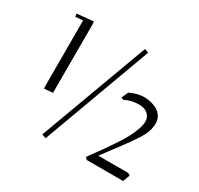

<svg xmlns="http://www.w3.org/2000/svg" viewBox="-153 -896 1128 1091"><g transform="rotate(30 411.0 -351.0)"><path d="M65.9 -691.9 172.9 -702.1 174.8 -683.1V-234.9L119.1 -230L117.2 -248V-676.8L67.9 -671.9ZM240.2 0 502.9 -711.9 528.8 -702.1 267.1 9.8ZM518.1 -12.2Q558.1 -66.9 576.7 -93Q595.2 -119.1 626.5 -165.5Q657.7 -211.9 672.4 -239.7Q687 -267.6 699 -299.8Q710.9 -332 710.9 -355Q710.9 -384.3 690.2 -403.1Q669.4 -421.9 630.9 -421.9Q581.1 -421.9 541 -399.9L524.9 -405.8L543.9 -449.2Q591.8 -473.1 638.2 -473.1Q660.6 -473.1 682.4 -467.5Q704.1 -461.9 723.6 -450.9Q743.2 -439.9 755.1 -420.4Q767.1 -400.9 767.1 -376Q767.1 -334.5 747.6 -296.1Q728 -257.8 665 -172.9L576.2 -54.2H772L787.1 -45.9L770 0H532.2Z"/></g></svg>

Font: Dehuti Alt
Style: Book
Weight: 400
Version: Version 1.2